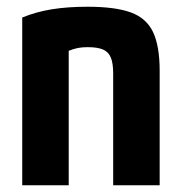

<svg xmlns="http://www.w3.org/2000/svg" viewBox="-20 -550 540 570"><path d="M46 -498Q87.4 -515 134.2 -522.5Q181 -530 239.8 -530Q322.5 -530 368.7 -513Q415 -496 434.5 -454.5Q454 -413 454 -340V0H316V-332Q316 -362.4 309 -379.2Q302 -396 285.7 -403Q269.4 -410 240 -410Q224 -410 211 -407.5Q198 -405 181 -398Q164 -391 136 -376L184 -462V0H46Z"/></svg>

Font: M PLUS 1 Code
Style: Regular
Weight: 400
Designer: Coji Morishita
Foundry: UNDERFOREST DESIGN
Version: Version 1.005